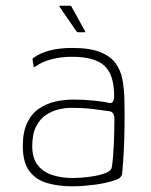

<svg xmlns="http://www.w3.org/2000/svg" viewBox="-20 -645 529 673"><path d="M233 8Q186 8 146.5 -3Q107 -14 83.5 -44.5Q60 -75 60 -133Q60 -183 75.5 -215Q91 -247 117 -264.5Q143 -282 174.5 -289Q206 -296 237 -296Q273 -296 308.5 -292.5Q344 -289 363 -284Q380 -281 380 -309Q380 -384 345.5 -415Q311 -446 233 -446Q193 -446 159.5 -437Q126 -428 105 -412Q103 -410 100.5 -410Q98 -410 98 -412L94 -437Q94 -439 95 -440Q96 -441 97 -442Q120 -459 154 -468Q188 -477 233 -477Q295 -477 331 -462.5Q367 -448 385 -423.5Q403 -399 409 -367Q415 -335 416 -299Q417 -245 416.5 -202Q416 -159 414 -118.5Q412 -78 408 -34Q407 -29 402 -23.5Q397 -18 382 -13Q367 -8 349 -4Q331 0 311.5 2.5Q292 5 272.5 6.5Q253 8 233 8ZM236 -21Q246 -21 267 -22.5Q288 -24 311.5 -28Q335 -32 352.5 -39.5Q370 -47 372 -59Q377 -92 379 -140Q381 -188 381 -228Q381 -252 364 -255Q348 -257 312 -262Q276 -267 228 -267Q209 -267 185.5 -261.5Q162 -256 141 -242Q120 -228 106.5 -201.5Q93 -175 93 -133Q93 -91 112 -66.5Q131 -42 163.5 -31.5Q196 -21 236 -21ZM254 -532Q251 -532 248 -535L189 -621Q188 -623 188.5 -624Q189 -625 190 -625H223Q225 -625 227.5 -624.5Q230 -624 231 -621L278 -536Q280 -532 276 -532Z"/></svg>

Font: Glory Thin Thin
Style: Regular
Weight: 250
Version: Version 1.011